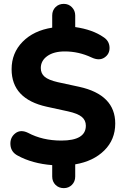

<svg xmlns="http://www.w3.org/2000/svg" viewBox="-20 -849 640 993"><path d="M310 124Q284 124 267 107Q250 90 250 64V5Q147 -3 72 -44Q37 -62 34 -99.5Q31 -137 58.5 -159Q86 -181 125 -162Q200 -122 297 -122Q424 -122 424 -199Q424 -227 403 -244.5Q382 -262 332 -273L222 -297Q40 -337 40 -491Q40 -575 97 -633Q154 -691 250 -706V-769Q250 -795 267 -812Q284 -829 310 -829Q335 -829 352 -811.5Q369 -794 369 -769V-709Q459 -696 515 -657Q545 -638 546.5 -604Q548 -570 520.5 -551.5Q493 -533 453 -552Q387 -583 315 -583Q258 -583 224.5 -559Q191 -535 191 -497Q191 -469 211 -452Q231 -435 279 -424L390 -400Q576 -359 576 -210Q576 -127 519.5 -71Q463 -15 369 1V64Q369 90 352 107Q335 124 310 124Z"/></svg>

Font: Nunito ExtraBold
Style: Regular
Weight: 800
Designer: Vernon Adams
Foundry: Vernon Adams
Version: Version 3.602